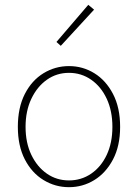

<svg xmlns="http://www.w3.org/2000/svg" viewBox="-20 -764 572 796"><path d="M266 12Q209 12 160.5 -17.5Q112 -47 83 -103Q54 -159 54 -238Q54 -318 83 -374.5Q112 -431 160.5 -460.5Q209 -490 266 -490Q323 -490 371 -460.5Q419 -431 448.5 -374.5Q478 -318 478 -238Q478 -159 448.5 -103Q419 -47 371 -17.5Q323 12 266 12ZM266 -16Q317 -16 358 -44Q399 -72 422.5 -122Q446 -172 446 -238Q446 -304 422.5 -354.5Q399 -405 358 -433.5Q317 -462 266 -462Q215 -462 174.5 -433.5Q134 -405 110 -354.5Q86 -304 86 -238Q86 -172 110 -122Q134 -72 174.5 -44Q215 -16 266 -16ZM232 -574 214 -590 346 -744 370 -724Z"/></svg>

Font: Assistant ExtraLight ExtraLight
Style: Regular
Weight: 250
Version: Version 3.000